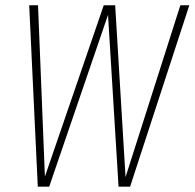

<svg xmlns="http://www.w3.org/2000/svg" viewBox="-20 -702 732 722"><path d="M691.9 -682.1 469.2 0H425.8L386.2 -646L165 0H122.1L89.8 -682.1H123L148.9 -38.1L370.1 -682.1H413.1L452.1 -36.1L658.2 -682.1Z"/></svg>

Font: Fira Sans Compressed UltraLight
Style: Italic
Weight: 200
Width: 3
Italic angle: -8°
Designer: Carrois Corporate & Edenspiekermann AG
Foundry: Carrois Corporate GbR & Edenspiekermann AG
Version: Version 4.203;PS 004.203;hotconv 1.0.88;makeotf.lib2.5.64775